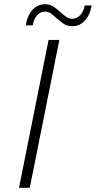

<svg xmlns="http://www.w3.org/2000/svg" viewBox="-20 -889 454 909"><path d="M210 -700H261L121 0H70ZM248 -803Q232 -818 219.5 -826Q207 -834 193 -834Q171 -834 155.5 -816.5Q140 -799 135 -769H102Q109 -815 133.5 -842Q158 -869 194 -869Q215 -869 230.5 -859.5Q246 -850 267 -831Q283 -816 295.5 -808Q308 -800 322 -800Q344 -800 360 -817.5Q376 -835 381 -863H414Q406 -818 382 -791.5Q358 -765 322 -765Q300 -765 284.5 -774.5Q269 -784 248 -803Z"/></svg>

Font: Idrija
Style: Italic
Weight: 300
Italic angle: -11.3°
Designer: Julieta Ulanovsky
Foundry: Julieta Ulanovsky
Version: Version 7.200